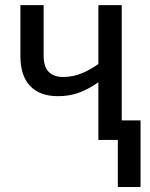

<svg xmlns="http://www.w3.org/2000/svg" viewBox="-20 -559 598 767"><path d="M466.3 -538.6V-78.1H541.5V188H450.7V0H373V-230.5Q336.9 -204.6 298.1 -189.7Q259.3 -174.8 211.9 -174.8Q138.7 -174.8 100.1 -215.8Q61.5 -256.8 61.5 -335V-538.6H154.3V-335.9Q154.3 -292.5 174.6 -272Q194.8 -251.5 231.9 -251.5Q271 -251.5 305.4 -265.6Q339.8 -279.8 373 -303.2V-538.6Z"/></svg>

Font: Open Sans SemiCondensed Medium
Style: Regular
Weight: 500
Width: 4
Designer: Monotype Design Team
Foundry: Monotype Imaging Inc.
Version: Version 3.000